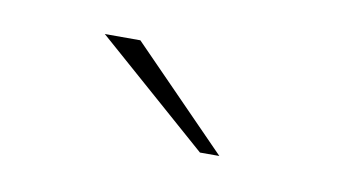

<svg xmlns="http://www.w3.org/2000/svg" viewBox="-30 -787 364 205"><g transform="rotate(10 152.0 -684.5)"><path d="M214.5 -630.5H193.5L71.5 -737.5H110Z"/></g></svg>

Font: Epilogue Thin
Style: Regular
Weight: 250
Designer: Tyler Finck
Foundry: Etcetera Type Co
Version: Version 2.111